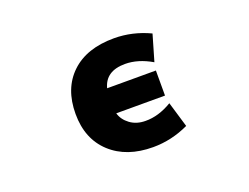

<svg xmlns="http://www.w3.org/2000/svg" viewBox="-89 -715 1178 907"><g transform="rotate(-20 500.0 -261.5)"><path d="M686.5 -157.2 724.6 -29.3Q637.7 11.7 544.9 11.7Q412.1 11.7 332.5 -61.5Q252.9 -134.8 252.9 -260.7Q252.9 -388.7 330.1 -461.9Q407.2 -535.2 544.9 -535.2Q637.7 -535.2 724.6 -494.1L686.5 -363.3Q618.2 -403.3 552.7 -403.3Q455.1 -403.3 434.6 -324.2H679.7V-198.2H434.6Q444.3 -164.1 476.1 -140.6Q507.8 -117.2 552.7 -117.2Q618.2 -116.2 686.5 -157.2Z"/></g></svg>

Font: Gen Shin Gothic Monospace Heavy
Style: Bold
Weight: 800
Designer: [Source Han Sans]
Ryoko NISHIZUKA  (kana & ideographs); Paul D. Hunt (Latin, Greek & Cyrillic); Wenlong ZHANG  (bopomofo
Version: Version 1.002.20150607